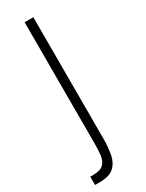

<svg xmlns="http://www.w3.org/2000/svg" viewBox="-200 -531 581 763"><g transform="rotate(-30 91.0 -150.0)"><path d="M70 -500H110V56Q110 97 103.5 129.5Q97 162 76 181Q55 200 10 200H-11V162H2Q37 162 51 147Q65 132 67.5 108Q70 84 70 57Z"/></g></svg>

Font: Haskoy ExtraLight
Style: Regular
Weight: 200
Designer: Ertekin Erdin
Foundry: Ertekin Erdin
Version: Version 2.000; ttfautohint (v1.8.4.7-5d5b)